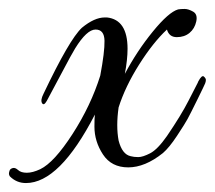

<svg xmlns="http://www.w3.org/2000/svg" viewBox="-53 -374 480 429"><path d="M171 -205Q181 -258 180.5 -283Q180 -308 160.5 -308Q141 -308 115 -266Q108 -255 83 -207.5Q58 -160 51.5 -148.5Q45 -137 41 -143.5Q37 -150 44 -164Q102 -286 130 -312Q158 -335 181 -335Q183 -335 186 -335Q232 -330 232 -265Q232 -241 226 -209Q253 -260 288.5 -303.5Q324 -347 345 -353Q351 -354 359.5 -354Q368 -354 378.5 -348Q389 -342 385.5 -326Q382 -310 370.5 -300.5Q359 -291 342 -291Q325 -291 320 -308Q289 -279 258 -230Q227 -181 212 -134Q209 -113 209 -94.5Q209 -76 212 -60Q220 -29 239 -25Q246 -23 256 -23Q266 -23 282.5 -31.5Q299 -40 320 -70Q352 -117 368.5 -149.5Q385 -182 387 -185.5Q389 -189 390 -192Q398 -207 402.5 -203Q407 -199 407 -195.5Q407 -192 405.5 -188Q404 -184 388 -151.5Q372 -119 366 -108Q360 -97 342.5 -70.5Q325 -44 311 -32Q271 0 233.5 0Q196 0 177 -29Q158 -58 158 -91Q158 -111 159 -118Q80 35 5 35Q-16 35 -31 20Q-33 17 -33 14Q-33 11 -31.5 7Q-30 3 -24.5 1.5Q-19 0 -12.5 6Q-6 12 7 12Q20 12 37 4Q68 -11 109 -74.5Q150 -138 171 -205Z"/></svg>

Font: Great Vibes
Style: Regular
Weight: 400
Designer: Robert E. Leuschke
Foundry: Robert E. Leuschke
Version: Version 1.001